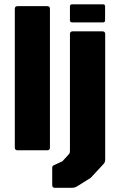

<svg xmlns="http://www.w3.org/2000/svg" viewBox="-20 -695 557 888"><path d="M61 0Q48.5 0 48.5 -12.5V-654Q48.5 -666.5 61 -666.5H198.5Q211 -666.5 211 -654V-12.5Q211 0 198.5 0ZM233.5 173.5Q221.5 173.5 221.5 161V81Q221.5 72 228.5 69.5L268.5 51L297.5 19.5Q301.5 15 302.5 11.5Q303.5 8 303.5 3V-537.5Q303.5 -550 316 -550H454Q466.5 -550 466.5 -537.5V43.5Q466.5 56 458 64.5L399.5 127.5L338 166Q326 173.5 314 173.5ZM313.5 -591.5Q303.5 -591.5 303.5 -601.5V-665Q303.5 -675 313.5 -675H457Q466 -675 466 -665V-601.5Q466 -591.5 457 -591.5Z"/></svg>

Font: Jaro 24pt
Style: Regular
Weight: 400
Designer: Agyei Archer, Celine Hurka, Mirko Velimirović
Version: Version 1.000